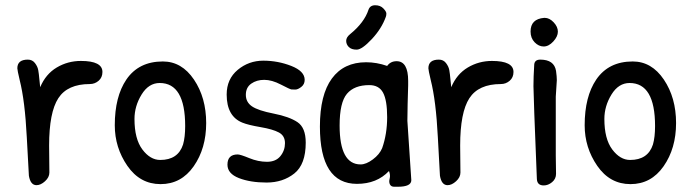

<svg xmlns="http://www.w3.org/2000/svg" viewBox="-20 -700 2617 731"><path d="M167 -146 168 -43Q168 -25 151.5 -10Q135 5 119 5Q96 5 90 -31Q89 -39 82 -177.5Q75 -316 55 -395Q46 -433 46 -440Q46 -473 86 -473Q103 -473 113 -460Q123 -447 125.5 -433.5Q128 -420 130 -397Q132 -374 133 -368Q154 -418 196 -443Q238 -468 288 -468Q370 -468 370 -426Q370 -405 355.5 -392.5Q341 -380 322 -380Q237 -380 202 -326Q167 -272 167 -146Z M600 -466Q672 -466 718.5 -397Q765 -328 765 -231.5Q765 -135 717.5 -67Q670 1 591.5 1Q513 1 465 -68.5Q417 -138 417 -223Q417 -332 461 -397Q508 -466 600 -466ZM588 -384Q546 -384 519 -340Q492 -296 492 -247Q492 -171 522 -131Q552 -91 590 -91Q658 -91 677 -150Q685 -178 685 -220Q685 -384 588 -384Z M1140 -396Q1140 -379 1127 -369Q1114 -359 1104.5 -359Q1095 -359 1089.5 -359.5Q1084 -360 1049.5 -378Q1015 -396 986 -396Q957 -396 936.5 -381.5Q916 -367 916 -339Q916 -311 939.5 -295Q963 -279 1022 -267.5Q1081 -256 1112.5 -235Q1144 -214 1144 -157Q1144 -74 1100.5 -39.5Q1057 -5 995 -5Q933 -5 889.5 -22Q846 -39 846 -73Q846 -112 885 -112Q895 -112 929 -98Q963 -84 996.5 -84Q1030 -84 1047.5 -105.5Q1065 -127 1065 -155Q1065 -183 1042 -195.5Q1019 -208 972 -216Q925 -224 903 -233Q843 -257 843 -340Q843 -399 885 -434Q927 -469 982.5 -469Q1038 -469 1089 -449Q1140 -429 1140 -396Z M1383 -663Q1389 -680 1408.5 -680Q1428 -680 1439.5 -668Q1451 -656 1451 -648.5Q1451 -641 1449 -636Q1433 -591 1395.5 -551Q1358 -511 1338 -511Q1318 -511 1308 -521Q1298 -531 1298 -544.5Q1298 -558 1313 -570Q1367 -614 1383 -663ZM1490 -467Q1534 -467 1534 -392Q1534 -384 1534 -375L1532 -305Q1531 -272 1531 -240L1546 -14Q1546 11 1495 11Q1492 11 1480.5 11Q1469 11 1464.5 2Q1460 -7 1463.5 -20Q1467 -33 1461 -49Q1415 0 1339 0Q1198 0 1198 -218Q1198 -339 1243.5 -401Q1289 -463 1374 -463Q1414 -463 1454 -449Q1467 -467 1490 -467ZM1386 -376Q1329 -376 1301 -343Q1273 -310 1273 -222Q1273 -74 1353 -74Q1374 -74 1399.5 -93Q1425 -112 1435 -136Q1454 -190 1454 -254Q1454 -318 1438.5 -347Q1423 -376 1386 -376Z M1732 -146 1733 -43Q1733 -25 1716.5 -10Q1700 5 1684 5Q1661 5 1655 -31Q1654 -39 1647 -177.5Q1640 -316 1620 -395Q1611 -433 1611 -440Q1611 -473 1651 -473Q1668 -473 1678 -460Q1688 -447 1690.5 -433.5Q1693 -420 1695 -397Q1697 -374 1698 -368Q1719 -418 1761 -443Q1803 -468 1853 -468Q1935 -468 1935 -426Q1935 -405 1920.5 -392.5Q1906 -380 1887 -380Q1802 -380 1767 -326Q1732 -272 1732 -146Z M2054 -632Q2072 -632 2088 -615Q2104 -598 2104 -579.5Q2104 -561 2086.5 -542Q2069 -523 2050 -523Q2031 -523 2015.5 -539Q2000 -555 2000 -580Q2000 -628 2052 -632Q2053 -632 2054 -632ZM2096 -108 2097 -38Q2097 -19 2082 -6.5Q2067 6 2050 6Q2025 6 2024 -19Q2011 -338 2011 -372Q2011 -406 2014 -455Q2016 -473 2037 -473Q2090 -473 2097 -430Q2100 -408 2100 -395L2096 -332Z M2389 -466Q2461 -466 2507.5 -397Q2554 -328 2554 -231.5Q2554 -135 2506.5 -67Q2459 1 2380.5 1Q2302 1 2254 -68.5Q2206 -138 2206 -223Q2206 -332 2250 -397Q2297 -466 2389 -466ZM2377 -384Q2335 -384 2308 -340Q2281 -296 2281 -247Q2281 -171 2311 -131Q2341 -91 2379 -91Q2447 -91 2466 -150Q2474 -178 2474 -220Q2474 -384 2377 -384Z"/></svg>

Font: Patrick Hand
Style: Regular
Weight: 400
Designer: Patrick Wagesreiter
Foundry: Patrick Wagesreiter
Version: Version 1.003;PS 001.003;hotconv 1.0.70;makeotf.lib2.5.58329